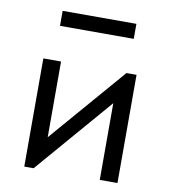

<svg xmlns="http://www.w3.org/2000/svg" viewBox="-75 -705 679 769"><g transform="rotate(10 264.5 -320.5)"><path d="M147 -132 413 -440H454V0H382V-312L113 0H75V-440H147ZM118 -641H418V-580H118Z"/></g></svg>

Font: Tilda Sans
Style: Regular
Weight: 400
Designer: ParaType Ltd
Foundry: ParaType Ltd
Version: Version 1.002W